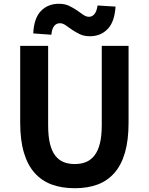

<svg xmlns="http://www.w3.org/2000/svg" viewBox="-20 -983 788 1017"><path d="M87 -740H235V-320Q235 -262 244.5 -222.5Q254 -183 272.5 -159Q291 -135 317 -124.5Q343 -114 376 -114Q409 -114 435 -124.5Q461 -135 480 -159Q499 -183 509 -222.5Q519 -262 519 -320V-740H661V-333Q661 -241 642 -175Q623 -109 586 -67Q549 -25 496.5 -5.5Q444 14 376 14Q308 14 254.5 -5.5Q201 -25 163.5 -67Q126 -109 106.5 -175Q87 -241 87 -333ZM156 -806Q160 -887 197 -925Q234 -963 292 -963Q323 -963 346 -952Q369 -941 387 -928.5Q405 -916 420.5 -905Q436 -894 451 -894Q468 -894 480 -908Q492 -922 497 -954L592 -948Q587 -867 550 -829Q513 -791 456 -791Q425 -791 402.5 -802Q380 -813 361.5 -825.5Q343 -838 328 -849Q313 -860 297 -860Q279 -860 267 -845.5Q255 -831 252 -799Z"/></svg>

Font: Kinto Sans
Style: Bold
Weight: 700
Designer: Authors: Ryoko NISHIZUKA  (kana & ideographs); Paul D. Hunt (Latin, Greek & Cyrillic); Wenlong ZHANG  (bopomofo); Sandol
Foundry: Adobe Systems Incorporated, ookami Inc.
Version: Version 0.001